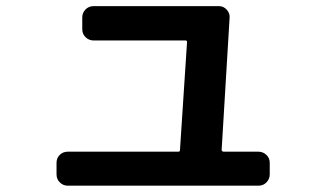

<svg xmlns="http://www.w3.org/2000/svg" viewBox="-20 -586 1040 612"><path d="M196.3 5.9Q181.6 5.9 170.9 -4.4Q160.2 -14.6 160.2 -30.3V-67.4Q160.2 -82 170.4 -92.3Q180.7 -102.5 196.3 -102.5H548.8Q553.7 -102.5 553.7 -108.4L576.2 -452.1Q576.2 -457 571.3 -457H278.3Q263.7 -457 252.9 -467.3Q242.2 -477.5 242.2 -493.2V-530.3Q242.2 -544.9 252.4 -555.7Q262.7 -566.4 278.3 -566.4H678.7Q692.4 -566.4 702.6 -555.2Q712.9 -543.9 711.9 -530.3L686.5 -108.4Q686.5 -103.5 692.4 -102.5H803.7Q818.4 -102.5 829.1 -92.3Q839.8 -82 839.8 -67.4V-30.3Q839.8 -15.6 829.6 -4.9Q819.3 5.9 803.7 5.9Z"/></svg>

Font: Rounded-L Mgen+ 1m bold
Style: Bold
Weight: 700
Designer: [Source Han Sans]
Ryoko NISHIZUKA  (kana & ideographs); Paul D. Hunt (Latin, Greek & Cyrillic); Wenlong ZHANG  (bopomofo
Version: Version 1.059.20150602